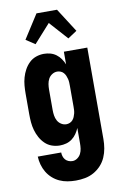

<svg xmlns="http://www.w3.org/2000/svg" viewBox="-105 -824 710 1106"><g transform="rotate(-10 250.0 -271.0)"><path d="M247 223Q222 223 198 219Q174 215 152 205Q130 195 111.5 178.5Q93 162 80.5 141Q68 120 61.5 96.5Q55 73 54 49H191Q191 60 194.5 71.5Q198 83 205.5 91.5Q213 100 224 104.5Q235 109 247 109Q262 109 275.5 99.5Q289 90 296 76Q303 62 305 46.5Q307 31 307 15V-74Q300 -57 289 -41Q278 -25 262.5 -13.5Q247 -2 228.5 3Q210 8 191 8Q167 8 144.5 0Q122 -8 105 -24.5Q88 -41 76.5 -62Q65 -83 58.5 -106Q52 -129 50 -152.5Q48 -176 48 -200V-320Q48 -344 50 -367.5Q52 -391 58.5 -414Q65 -437 76.5 -458Q88 -479 105 -495.5Q122 -512 144.5 -520Q167 -528 191 -528Q210 -528 228.5 -523Q247 -518 262.5 -506.5Q278 -495 289 -479Q300 -463 307 -446V-520H444V15Q444 42 439.5 69Q435 96 424 121Q413 146 394.5 166Q376 186 352 199.5Q328 213 301 218Q274 223 247 223ZM249 -106Q259 -106 269 -110Q279 -114 286 -122Q293 -130 297 -139.5Q301 -149 303.5 -159Q306 -169 306.5 -179.5Q307 -190 307 -200V-320Q307 -330 306.5 -340.5Q306 -351 303.5 -361Q301 -371 297 -380.5Q293 -390 286 -398Q279 -406 269 -410Q259 -414 249 -414Q233 -414 219 -405Q205 -396 197.5 -382Q190 -368 187.5 -352Q185 -336 185 -320V-200Q185 -184 187.5 -168Q190 -152 197.5 -138Q205 -124 219 -115Q233 -106 249 -106ZM154 -591 101 -626 190 -765H310L399 -626L346 -591L250 -698Z"/></g></svg>

Font: Iosevka Curly Heavy
Style: Regular
Weight: 900
Monospace: yes
Designer: Belleve Invis
Foundry: Belleve Invis
Version: Version 22.1.2; ttfautohint (v1.8.4)